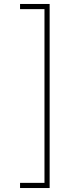

<svg xmlns="http://www.w3.org/2000/svg" viewBox="-20 -812 415 967"><path d="M81 109H204V-766H81V-792H230V135H81Z"/></svg>

Font: Noto Sans Bengali Thin
Style: Regular
Weight: 100
Designer: Jelle Bosma - Monotype Design Team
Foundry: Monotype Imaging Inc.
Version: Version 2.003; ttfautohint (v1.8.4.7-5d5b)